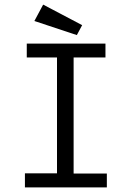

<svg xmlns="http://www.w3.org/2000/svg" viewBox="-20 -812 590 832"><path d="M88 0V-61H227V-563H96V-623H437V-563H299V-60H443V0ZM313 -660 129 -721 167 -792 336 -703Z"/></svg>

Font: Inconsolata SemiExpanded
Style: Regular
Weight: 400
Width: 6
Monospace: yes
Designer: Raph Levien, Cyreal, Brenton Simpson
Foundry: Raph Levien, Cyreal, Google
Version: Version 3.000; ttfautohint (v1.8.2.53-6de2)